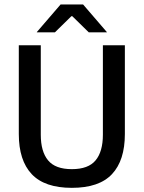

<svg xmlns="http://www.w3.org/2000/svg" viewBox="-20 -846 657 878"><path d="M308.5 13Q184 13 125 -49.8Q66 -112.5 66 -233V-639H166.5V-230Q166.5 -153 199.8 -112.8Q233 -72.5 308.5 -72.5Q384 -72.5 417.2 -112.8Q450.5 -153 450.5 -230V-639H551V-233Q551 -112.5 492.2 -49.8Q433.5 13 308.5 13ZM148.5 -699.5 257 -825.5H360L468.5 -699.5V-698H386L310.5 -772H306.5L231 -698H148.5Z"/></svg>

Font: Anek Kannada Medium
Style: Regular
Weight: 500
Designer: Vaishnavi Murthy, Maithili Shingre (Kannada) & Yesha Goshar (Latin)
Foundry: Ek Type
Version: Version 1.003